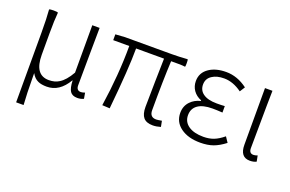

<svg xmlns="http://www.w3.org/2000/svg" viewBox="-94 -887 2159 1427"><g transform="rotate(20 986.0 -174.0)"><path d="M100 199V-167V-350Q100 -466 94 -533Q99 -538 129 -538Q160 -538 164 -533Q158 -472 158 -366V-199Q158 -39 271 -39Q318 -39 351 -60Q395 -86 436 -158V-533H494Q494 -470 492 -346Q490 -165 490 -78Q490 -37 525 -37Q537 -37 557 -44L565 2Q543 13 515 13Q475 13 458 -12.5Q441 -38 439 -97H437Q373 12 273 12Q230 12 204 0Q172 -14 152 -51Q152 -43 152 -29Q153 117 159 199Z M1112 13Q1061 13 1038 -14Q1015 -41 1015 -98Q1015 -136 1018 -300Q1021 -427 1022 -482H801Q801 -323 769 -1Q769 2 769 3L709 0Q747 -254 747 -482H620V-528L695 -533H942H1066Q1121 -533 1189 -538Q1192 -534 1192 -507.5Q1192 -481 1189 -479Q1170 -482 1134 -482H1078Q1070 -329 1070 -92Q1070 -37 1121 -37Q1132 -37 1165 -43L1174 3Q1140 13 1112 13Z M1487 13Q1391 13 1332 -30Q1273 -73 1273 -145Q1273 -200 1308 -236Q1338 -268 1387 -280V-285Q1346 -301 1323 -334Q1301 -366 1301 -407Q1301 -474 1358 -512Q1410 -547 1492 -547Q1580 -547 1660 -487L1634 -446Q1564 -497 1493 -497Q1435 -497 1399 -473Q1360 -448 1360 -401Q1360 -356 1394 -331Q1431 -303 1504 -303Q1540 -303 1567 -305V-254Q1521 -257 1488 -257Q1412 -257 1372.5 -229Q1333 -201 1333 -148.5Q1333 -96 1376 -66Q1419 -36 1494 -36Q1540 -36 1576 -50Q1612 -64 1652 -97L1680 -55Q1632 -18 1588.5 -2.5Q1545 13 1487 13Z M1880 13Q1802 13 1802 -85V-309V-533H1861Q1860 -493 1859 -415Q1856 -187 1856 -78Q1856 -37 1890 -37Q1904 -37 1922 -44L1931 2Q1909 13 1880 13Z"/></g></svg>

Font: GenSekiGothic TW L
Style: Regular
Weight: 300
Version: Version 1.501;PS 1;hotconv 16.6.51;makeotf.lib2.5.65220